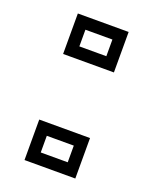

<svg xmlns="http://www.w3.org/2000/svg" viewBox="-111 -618 543 682"><g transform="rotate(20 161.0 -277.0)"><path d="M257 0H65V-153H257ZM212 -108H110V-45H212ZM257 -401H65V-554H257ZM212 -509H110V-446H212Z"/></g></svg>

Font: Geostar
Style: Regular
Weight: 400
Designer: Joe Prince
Foundry: Joe Prince
Version: Version 1.002